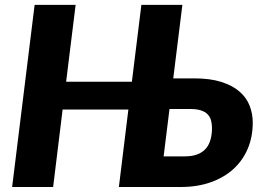

<svg xmlns="http://www.w3.org/2000/svg" viewBox="-20 -748 1054 768"><path d="M673 -434.5H757Q821 -434.5 865.5 -420.2Q910 -406 938 -381.8Q966 -357.5 978.5 -325.2Q991 -293 991 -257.5Q991 -200.5 971 -153.2Q951 -106 913.8 -72Q876.5 -38 823 -19Q769.5 0 703 0H455.5L493.5 -310H230.5L192.5 0H28.5L118.5 -728.5H282.5L244.5 -421H507.5L545.5 -728.5H709.5ZM658 -312 634.5 -122.5H719Q749 -122.5 770 -130.8Q791 -139 803.8 -154Q816.5 -169 822.2 -190Q828 -211 828 -236.5Q828 -253 824 -267Q820 -281 810.2 -291Q800.5 -301 783.5 -306.5Q766.5 -312 741 -312Z"/></svg>

Font: Lato Black
Style: Italic
Weight: 900
Italic angle: -7°
Designer: Lukasz Dziedzic
Foundry: tyPoland Lukasz Dziedzic
Version: Version 2.007; 2014-02-27